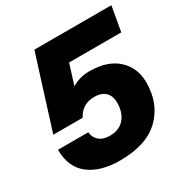

<svg xmlns="http://www.w3.org/2000/svg" viewBox="-165 -850 967 998"><g transform="rotate(-30 318.5 -351.0)"><path d="M274 10Q157 10 89 -42.5Q21 -95 21 -200H203Q205 -169 228 -148.5Q251 -128 292 -128Q349 -128 379.5 -164Q410 -200 410 -258Q410 -300 386.5 -322Q363 -344 321 -344Q249 -344 215 -280H39L175 -712H637L611 -564H298L260 -443Q307 -472 366 -472Q474 -472 534 -417Q594 -362 594 -274Q594 -147 513.5 -68.5Q433 10 274 10Z"/></g></svg>

Font: Creato Display Black
Style: Italic
Weight: 900
Italic angle: -10°
Version: Version 1.000